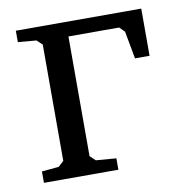

<svg xmlns="http://www.w3.org/2000/svg" viewBox="-62 -539 565 597"><g transform="rotate(-10 221.0 -240.5)"><path d="M26 -445V-481H422V-332H376L360 -419L344 -435H184V-57L201 -41L265 -36V0H30V-36L84 -41L101 -57V-424L84 -440Z"/></g></svg>

Font: Khartiya
Style: Regular
Weight: 500
Version: Version 1.0.1